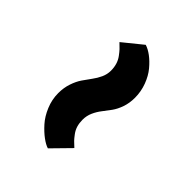

<svg xmlns="http://www.w3.org/2000/svg" viewBox="0 -755 703 703"><g transform="rotate(-45 351.5 -403.5)"><path d="M160.6 -324.7 91.3 -392.6Q95.7 -407.2 109.6 -426Q123.5 -444.8 144.8 -463.9Q166 -482.9 197 -495.8Q228 -508.8 261.2 -508.8Q289.1 -508.8 313 -500.7Q336.9 -492.7 354 -481Q371.1 -469.2 386.5 -457.8Q401.9 -446.3 419.4 -438.2Q437 -430.2 455.6 -430.2Q472.7 -430.2 487.3 -434.6Q502 -439 514.4 -448.2Q526.9 -457.5 533.7 -463.9Q540.5 -470.2 551.8 -482.4L612.8 -407.2Q607.9 -391.1 594.5 -373Q581.1 -355 560.3 -337.6Q539.6 -320.3 509.8 -309.1Q480 -297.9 447.8 -297.9Q420.4 -297.9 397.2 -305.9Q374 -314 357.9 -325.7Q341.8 -337.4 326.9 -349.1Q312 -360.8 293.9 -368.9Q275.9 -377 255.4 -377Q238.3 -377 224.1 -372.8Q210 -368.7 197.3 -359.1Q184.6 -349.6 178.7 -343.8Q172.9 -337.9 160.6 -324.7Z"/></g></svg>

Font: HaufeMerriweatherSans
Style: Bold
Weight: 700
Designer: Eben Sorkin
Foundry: Eben Sorkin
Version: Version 1.56